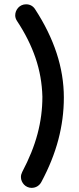

<svg xmlns="http://www.w3.org/2000/svg" viewBox="-20 -780 368 900"><path d="M60.1 -681.2Q51.3 -694.3 51.3 -708Q51.3 -717.8 54.9 -727.1Q58.6 -736.3 65.2 -743.7Q71.8 -751 81.3 -755.4Q90.8 -759.8 102.1 -759.8Q116.2 -759.8 127 -753.7Q137.7 -747.6 144.5 -736.8Q211.4 -634.3 245.4 -530.8Q279.3 -427.2 279.3 -322.8Q279.3 -223.1 253.4 -125Q227.5 -26.9 173.8 73.2Q167 85.9 155 93.3Q143.1 100.6 127.9 100.6Q117.7 100.6 108.4 96.4Q99.1 92.3 92.5 85.2Q85.9 78.1 82 69.1Q78.1 60.1 78.1 49.8Q78.1 38.1 84 26.4Q108.4 -20 126.5 -64.7Q144.5 -109.4 156 -152.8Q167.5 -196.3 173.1 -239.5Q178.7 -282.7 178.7 -326.7Q176.3 -420.9 146.5 -508.3Q116.7 -595.7 60.1 -681.2Z"/></svg>

Font: TGL 0-17
Style: Regular
Weight: 400
Designer: Peter Wiegel
Foundry: Peter Wiegel
Version: Version 1.003 2010